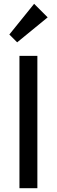

<svg xmlns="http://www.w3.org/2000/svg" viewBox="-20 -987 298 1007"><path d="M82 0H176V-694H82ZM29 -806 70 -765 230 -896 159 -967Z"/></svg>

Font: MV Cash
Style: Regular
Weight: 400
Designer: Rodrigo Fuenzalida
Foundry: fragTYPE
Version: Version 1.100;Glyphs 3.1.2 (3151)